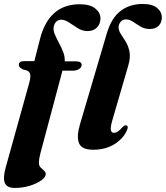

<svg xmlns="http://www.w3.org/2000/svg" viewBox="-42 -745 837 970"><path d="M53 -417Q53 -436 79 -436H131.5L159 -543.5Q203 -723.5 361 -723.5Q413 -723.5 439.2 -702.2Q465.5 -681 465.5 -652.5Q465.5 -624 447.8 -606Q430 -588 400 -588Q374.5 -588 351.2 -602.5Q328 -617 307 -631.2Q286 -645.5 268.5 -645.5Q252.5 -645.5 242.5 -635.8Q232.5 -626 229.5 -610Q226 -593 234.5 -572.5Q243 -552 255.5 -529Q268 -506 277.2 -482.2Q286.5 -458.5 285 -435H343Q370.5 -435 370.5 -417Q370.5 -405 358 -396.5Q345.5 -388 325.5 -388H273.5L162 30Q158 45.5 156.2 56.8Q154.5 68 154.5 76.5Q154.5 92 163 100.8Q171.5 109.5 180.2 116.8Q189 124 189 134.5Q189 150 166.5 166.2Q144 182.5 108.2 193.5Q72.5 204.5 33 204.5Q-7 204.5 -17.5 179.5Q-28 154.5 -13.5 102L105.5 -325.5Q115.5 -361 109 -375.2Q102.5 -389.5 76 -393.5Q62 -400 57.5 -405.5Q53 -411 53 -417ZM679 -725Q727.5 -725 751.5 -705Q775.5 -685 775.5 -657Q775.5 -631 759.5 -614.8Q743.5 -598.5 714 -598.5Q689 -598.5 668.8 -610.5Q648.5 -622.5 630.5 -634.8Q612.5 -647 594 -647Q578 -647 567.8 -635.2Q557.5 -623.5 557 -607.5Q557 -590.5 568.5 -573.2Q580 -556 593.2 -534.5Q606.5 -513 612.2 -483.8Q618 -454.5 606 -413.5L527 -142.5Q515 -102 518 -88Q521 -74 533.5 -74Q543 -74 553.2 -80.5Q563.5 -87 577 -103Q589 -114.5 597 -111.5Q609.5 -106.5 597 -81.5Q577 -41 533 -14.8Q489 11.5 429.5 11.5Q370.5 11.5 357.2 -21.5Q344 -54.5 361.5 -115L497.5 -576Q521 -654.5 567.2 -689.8Q613.5 -725 679 -725Z"/></svg>

Font: Fraunces 72pt S000
Style: Bold Italic
Weight: 700
Italic angle: -16°
Version: Version 1.000; ttfautohint (v1.8.3)